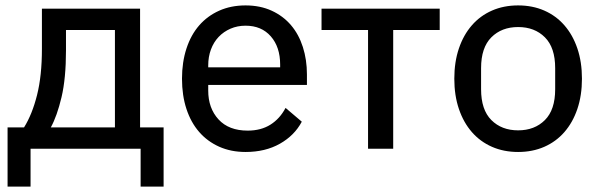

<svg xmlns="http://www.w3.org/2000/svg" viewBox="-20 -550 2217 710"><path d="M8 -79H69Q99 -127 117 -198.5Q135 -270 135 -369V-518H498V-79H585V140H500V0H93V140H8ZM405 -79V-439H224V-364Q224 -260 207.5 -190.5Q191 -121 168 -79Z M888 12Q834 12 790.5 -7.5Q747 -27 716.5 -62Q686 -97 669.5 -147Q653 -197 653 -259Q653 -320 669.5 -370.5Q686 -421 716.5 -456Q747 -491 790.5 -510.5Q834 -530 888 -530Q942 -530 984.5 -510.5Q1027 -491 1056 -457Q1085 -423 1100 -376Q1115 -329 1115 -275V-236H750V-215Q750 -150 788 -108.5Q826 -67 896 -67Q945 -67 980 -89Q1015 -111 1036 -151L1096 -100Q1069 -49 1015 -18.5Q961 12 888 12ZM888 -455Q858 -455 832.5 -444Q807 -433 788.5 -413.5Q770 -394 760 -367Q750 -340 750 -308V-301H1016V-311Q1016 -376 981.5 -415.5Q947 -455 888 -455Z M1341 -439H1169V-518H1606V-439H1434V0H1341Z M1896 12Q1843 12 1799.5 -7Q1756 -26 1725 -61.5Q1694 -97 1677 -147Q1660 -197 1660 -259Q1660 -321 1677 -371Q1694 -421 1725 -456.5Q1756 -492 1799.5 -511Q1843 -530 1896 -530Q1949 -530 1992.5 -511Q2036 -492 2067 -456.5Q2098 -421 2115 -371Q2132 -321 2132 -259Q2132 -197 2115 -147Q2098 -97 2067 -61.5Q2036 -26 1992.5 -7Q1949 12 1896 12ZM1896 -68Q1957 -68 1995 -106Q2033 -144 2033 -220V-298Q2033 -374 1995 -412Q1957 -450 1896 -450Q1835 -450 1797 -412Q1759 -374 1759 -298V-220Q1759 -144 1797 -106Q1835 -68 1896 -68Z"/></svg>

Font: IBM Plex Sans Text
Style: Regular
Weight: 450
Designer: Mike Abbink, Paul van der Laan, Pieter van Rosmalen
Foundry: Bold Monday
Version: Version 3.005